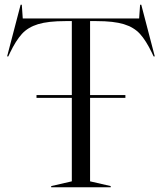

<svg xmlns="http://www.w3.org/2000/svg" viewBox="-20 -790 683 810"><path d="M196 -5 283 -25V-377H134V-389H283V-701H256Q183 -701 140.5 -688Q98 -675 72.5 -647Q47 -619 22 -567L15 -552H10L67 -770H72L76 -712H567L571 -770H576L633 -552H628L621 -567Q596 -619 570.5 -647Q545 -675 502.5 -688Q460 -701 387 -701H360V-389H509V-377H360V-25L447 -5V0H196Z"/></svg>

Font: Nyght Serif Light
Style: Regular
Weight: 300
Designer: Maksym Kobuzan
Version: Version 0.410